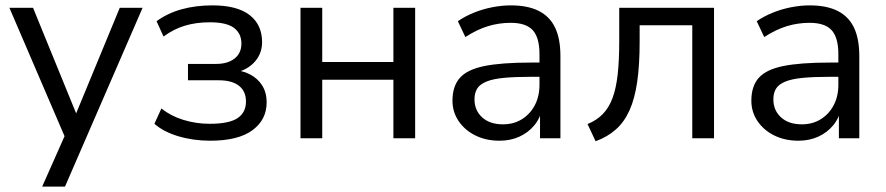

<svg xmlns="http://www.w3.org/2000/svg" viewBox="-20 -515 3298 715"><path d="M137 180 228 -25V10L15 -486H103L277 -60H250L426 -486H511L222 180Z M763 9Q700 9 644.5 -7.5Q589 -24 555 -54L581 -111Q616 -83 663 -68.5Q710 -54 761 -54Q833 -54 864.5 -75Q896 -96 896 -137Q896 -175 870 -195.5Q844 -216 795 -216H680V-277H785Q828 -277 853.5 -297Q879 -317 879 -353Q879 -390 851.5 -411Q824 -432 761 -432Q711 -432 669 -419.5Q627 -407 589 -379L563 -436Q604 -466 656.5 -480.5Q709 -495 771 -495Q863 -495 909.5 -459Q956 -423 956 -358Q956 -312 924 -280Q892 -248 839 -242V-255Q880 -254 910 -238.5Q940 -223 956.5 -196.5Q973 -170 973 -134Q973 -69 920 -30Q867 9 763 9Z M1099 0V-486H1180V-284H1445V-486H1526V0H1445V-218H1180V0Z M1840 9Q1790 9 1750.5 -10.5Q1711 -30 1688 -64Q1665 -98 1665 -140Q1665 -194 1692.5 -225Q1720 -256 1783.5 -269Q1847 -282 1957 -282H2002V-229H1958Q1897 -229 1856 -225Q1815 -221 1791 -211Q1767 -201 1757 -185Q1747 -169 1747 -145Q1747 -104 1775.5 -78Q1804 -52 1853 -52Q1893 -52 1923.5 -71Q1954 -90 1971.5 -123Q1989 -156 1989 -199V-313Q1989 -375 1964 -402.5Q1939 -430 1882 -430Q1838 -430 1797 -417.5Q1756 -405 1713 -377L1685 -436Q1711 -454 1744 -467.5Q1777 -481 1813 -488Q1849 -495 1882 -495Q1945 -495 1986 -474.5Q2027 -454 2047 -412.5Q2067 -371 2067 -306V0H1991V-113H2000Q1992 -75 1969.5 -48Q1947 -21 1914 -6Q1881 9 1840 9Z M2198 11 2168 -53Q2202 -67 2224.5 -90Q2247 -113 2260.5 -148.5Q2274 -184 2280 -236Q2286 -288 2286 -362V-486H2639V0H2558V-421H2362V-359Q2362 -274 2353 -211Q2344 -148 2324.5 -104.5Q2305 -61 2273.5 -33Q2242 -5 2198 11Z M2953 9Q2903 9 2863.5 -10.5Q2824 -30 2801 -64Q2778 -98 2778 -140Q2778 -194 2805.5 -225Q2833 -256 2896.5 -269Q2960 -282 3070 -282H3115V-229H3071Q3010 -229 2969 -225Q2928 -221 2904 -211Q2880 -201 2870 -185Q2860 -169 2860 -145Q2860 -104 2888.5 -78Q2917 -52 2966 -52Q3006 -52 3036.5 -71Q3067 -90 3084.5 -123Q3102 -156 3102 -199V-313Q3102 -375 3077 -402.5Q3052 -430 2995 -430Q2951 -430 2910 -417.5Q2869 -405 2826 -377L2798 -436Q2824 -454 2857 -467.5Q2890 -481 2926 -488Q2962 -495 2995 -495Q3058 -495 3099 -474.5Q3140 -454 3160 -412.5Q3180 -371 3180 -306V0H3104V-113H3113Q3105 -75 3082.5 -48Q3060 -21 3027 -6Q2994 9 2953 9Z"/></svg>

Font: NunitoSans1
Style: Book
Weight: 400
Designer: Vernon Adams
Foundry: Vernon Adams
Version: Version 3.101;gftools[0.9.27]